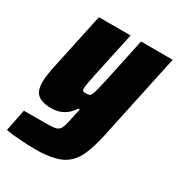

<svg xmlns="http://www.w3.org/2000/svg" viewBox="-189 -622 873 940"><g transform="rotate(30 247.5 -152.0)"><path d="M148 206Q115 206 83.5 204Q52 202 26 199.5Q0 197 -18 193L7 70Q27 70 46 70Q65 70 84 70Q103 70 122 70Q155 70 173.5 68Q192 66 201.5 58Q211 50 217 32Q223 14 229 -18Q232 -31 235 -45Q238 -59 241 -72H232Q215 -45 194.5 -31Q174 -17 154.5 -12Q135 -7 119 -7Q80 -7 57 -17Q34 -27 24.5 -47Q15 -67 15 -97Q15 -116 18.5 -140Q22 -164 28 -192L96 -510H275L220 -254Q213 -220 209.5 -200.5Q206 -181 206 -171Q206 -163 208.5 -159.5Q211 -156 216 -155.5Q221 -155 228 -155Q239 -155 245.5 -157.5Q252 -160 257 -170Q262 -180 267.5 -202.5Q273 -225 282 -265L334 -510H513L408 -18Q394 45 376 88.5Q358 132 330 157.5Q302 183 257.5 194.5Q213 206 148 206Z"/></g></svg>

Font: Saira SemiCondensed Black
Style: Italic
Weight: 900
Width: 4
Italic angle: -12°
Designer: Hector Gatti with collaboration of the Omnibus-Type team
Foundry: Omnibus-Type
Version: Version 1.101